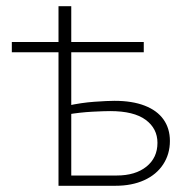

<svg xmlns="http://www.w3.org/2000/svg" viewBox="-20 -597 605 617"><path d="M168 0V-577H209V-33H355Q415 -33 450.5 -61.5Q486 -90 486 -138Q486 -184 448 -212Q410 -240 334 -240Q315 -240 276.5 -238Q238 -236 196 -229V-257Q241 -267 283.5 -270Q326 -273 348 -273Q405 -273 445 -257.5Q485 -242 505.5 -213Q526 -184 526 -144Q526 -102 504.5 -69Q483 -36 443.5 -18Q404 0 351 0ZM18 -429V-462H442V-429Z"/></svg>

Font: Ysabeau SC ExtraLight
Style: Regular
Weight: 250
Designer: Christian Thalmann (Catharsis Fonts)
Version: Version 2.001;gftools[0.9.30]; featfreeze: smcp